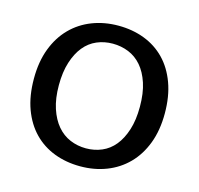

<svg xmlns="http://www.w3.org/2000/svg" viewBox="-97 -743 886 856"><g transform="rotate(15 346.0 -315.0)"><path d="M348 -640Q413 -640 468 -619Q523 -598 563 -557Q603 -516 625.5 -455Q648 -394 648 -315Q648 -237 625 -176.5Q602 -116 561 -74.5Q520 -33 464.5 -11.5Q409 10 344 10Q279 10 224 -11Q169 -32 129 -73Q89 -114 66.5 -174.5Q44 -235 44 -315Q44 -393 67 -453.5Q90 -514 131 -555.5Q172 -597 227.5 -618.5Q283 -640 348 -640ZM159 -315Q159 -254 174 -208.5Q189 -163 214.5 -133Q240 -103 274.5 -88.5Q309 -74 348 -74Q387 -74 421 -88.5Q455 -103 479.5 -133Q504 -163 518.5 -208.5Q533 -254 533 -315Q533 -378 518 -423.5Q503 -469 477.5 -498.5Q452 -528 417.5 -542Q383 -556 344 -556Q305 -556 271 -541.5Q237 -527 212.5 -497Q188 -467 173.5 -421.5Q159 -376 159 -315Z"/></g></svg>

Font: Mukta Mahee Medium
Style: Regular
Weight: 500
Designer: Shuchita Grover, Noopur Datye, Girish Dalvi, Yashodeep Gholap
Foundry: Ek Type
Version: Version 2.538;PS 1.000;hotconv 16.6.51;makeotf.lib2.5.65220;